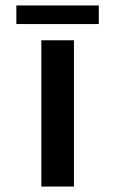

<svg xmlns="http://www.w3.org/2000/svg" viewBox="-20 -685 423 705"><path d="M342.8 -596.7H40V-665H342.8ZM251.5 0H131.8V-537.1H251.5Z"/></svg>

Font: Squarish Sans CT
Style: RegularSC
Weight: 400
Version: Version 0.9